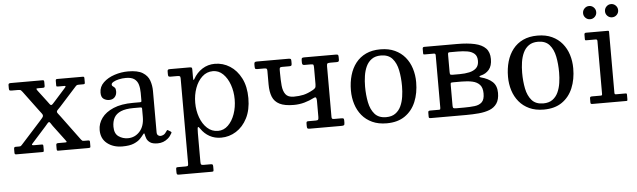

<svg xmlns="http://www.w3.org/2000/svg" viewBox="-55 -929 4634 1396"><g transform="rotate(-5 2262.0 -231.0)"><path d="M351.5 -364.5Q339.5 -351.5 332 -343.2Q324.5 -335 319 -335Q314 -335 308.5 -342.5Q303 -350 293 -363.5L228.5 -448.5Q224.5 -454 222.2 -459.5Q220 -465 232 -465H269.5Q277.5 -465 280.5 -467.8Q283.5 -470.5 283.5 -479V-504Q283.5 -512.5 281.8 -516.2Q280 -520 271.5 -520H39.5Q31.5 -520 27 -517.5Q22.5 -515 22.5 -506V-483Q22.5 -471.5 26 -468.2Q29.5 -465 40.5 -465H86.5Q104 -465 108.5 -461.5Q113 -458 120 -448.5L226.5 -305Q238 -289.5 245.2 -280.5Q252.5 -271.5 252.5 -263.5Q252.5 -256.5 245.5 -248Q238.5 -239.5 227 -226.5L81.5 -65.5Q76.5 -60.5 73.5 -57.8Q70.5 -55 59.5 -55H34.5Q27 -55 24.8 -50.8Q22.5 -46.5 22.5 -39.5V-13.5Q22.5 -4.5 25.8 -2.2Q29 0 38.5 0H226.5Q233.5 0 235 -3.2Q236.5 -6.5 236.5 -13.5V-40.5Q236.5 -49 234.5 -52Q232.5 -55 224.5 -55H172.5Q157 -55 154.8 -58Q152.5 -61 158.5 -67.5L263 -184Q273.5 -196 280.5 -204.5Q287.5 -213 292.5 -213Q297.5 -213 302.5 -204.2Q307.5 -195.5 317 -182.5L398 -74.5Q403.5 -67.5 407 -61.2Q410.5 -55 396 -55H345.5Q337.5 -55 334 -52.2Q330.5 -49.5 330.5 -41.5V-14.5Q330.5 -6.5 332.2 -3.2Q334 0 341.5 0H560.5Q569 0 572.8 -1.5Q576.5 -3 576.5 -11V-44Q576.5 -51 573.2 -53Q570 -55 562.5 -55H537.5Q525 -55 521.5 -57.2Q518 -59.5 512.5 -66.5L379.5 -246.5Q370 -260 363 -268Q356 -276 356 -282.5Q356 -289.5 364 -296.8Q372 -304 383 -316.5L508.5 -455.5Q513.5 -461 518 -463Q522.5 -465 533.5 -465H564Q571 -465 573.8 -467.2Q576.5 -469.5 576.5 -476V-507Q576.5 -514 574.5 -517Q572.5 -520 565.5 -520H378.5Q372 -520 369.8 -517Q367.5 -514 367.5 -507V-473.5Q367.5 -467.5 370.8 -466.2Q374 -465 380 -465H425.5Q432.5 -465 434.5 -462.5Q436.5 -460 430.5 -453Z M654 -123Q654 -60 698.2 -25Q742.5 10 809 10Q862 10 893 -3.2Q924 -16.5 940 -33.5Q956 -50.5 964 -61.5Q971 -71 973.8 -71Q976.5 -71 978 -62Q980 -50 986.2 -33Q992.5 -16 1010.8 -3Q1029 10 1066.5 10H1067Q1087.5 10 1106.8 3Q1126 -4 1142.8 -18.5Q1159.5 -33 1171 -55Q1173.5 -60 1172.8 -62.2Q1172 -64.5 1168 -67L1150 -78Q1146.5 -81 1143.8 -80Q1141 -79 1138.5 -74.5Q1125.5 -54 1113.5 -48Q1101.5 -42 1091 -42Q1080.5 -42 1072.8 -49Q1065 -56 1065 -71V-372Q1065 -412.5 1052.2 -448.8Q1039.5 -485 1003.2 -507.5Q967 -530 897 -530Q846.5 -530 797.5 -514Q748.5 -498 716.2 -467.2Q684 -436.5 684 -393Q684 -360 702 -347.5Q720 -335 743 -335Q768.5 -335 783.2 -351.2Q798 -367.5 798 -393Q798 -412.5 791 -420Q784 -427.5 777 -431.8Q770 -436 770 -445Q770 -455 785.5 -464Q801 -473 825.5 -478.5Q850 -484 877 -484Q917 -484 938.2 -468.8Q959.5 -453.5 967.2 -427Q975 -400.5 975 -367V-312Q975 -303 972.8 -301Q970.5 -299 962 -299H913Q827 -299 769.5 -274.5Q712 -250 683 -210Q654 -170 654 -123ZM756 -138Q756 -176.5 771 -204Q786 -231.5 820.5 -246.2Q855 -261 913 -261H965Q975 -261 975 -251V-191Q975 -123 940 -84.5Q905 -46 854 -46Q816.5 -46 786.2 -67Q756 -88 756 -138Z M1363.5 -260Q1363.5 -317 1381.5 -366.8Q1399.5 -416.5 1432.8 -447.2Q1466 -478 1511.5 -478Q1553.5 -478 1585 -447.2Q1616.5 -416.5 1634 -366.8Q1651.5 -317 1651.5 -260Q1651.5 -203 1634 -153.2Q1616.5 -103.5 1585 -72.8Q1553.5 -42 1511.5 -42Q1466 -42 1432.8 -72.8Q1399.5 -103.5 1381.5 -153.2Q1363.5 -203 1363.5 -260ZM1183.5 -485Q1183.5 -474 1186.2 -469.5Q1189 -465 1201 -465H1251Q1263.5 -465 1268.5 -462Q1273.5 -459 1273.5 -446V172Q1273.5 186 1270.8 190.5Q1268 195 1254 195H1197Q1187.5 195 1185.5 198.5Q1183.5 202 1183.5 212V232Q1183.5 241.5 1186.2 245.8Q1189 250 1199 250H1438Q1448.5 250 1451 247.8Q1453.5 245.5 1453.5 234.5V214Q1453.5 202 1450.5 198.5Q1447.5 195 1436 195H1387Q1372 195 1367.8 191.2Q1363.5 187.5 1363.5 172V-39Q1363.5 -79 1368 -82.2Q1372.5 -85.5 1383.5 -69Q1408.5 -32 1445.8 -11.5Q1483 9 1529.5 9Q1589 9 1639.5 -22.8Q1690 -54.5 1720.8 -114.8Q1751.5 -175 1751.5 -260Q1751.5 -345 1720.8 -405.5Q1690 -466 1639.5 -498Q1589 -530 1529.5 -530Q1479 -530 1438 -503.8Q1397 -477.5 1372.5 -433Q1368 -425 1365.8 -426.2Q1363.5 -427.5 1363.5 -446V-503Q1363.5 -514.5 1360 -517.2Q1356.5 -520 1345 -520H1202Q1192.5 -520 1188 -517.5Q1183.5 -515 1183.5 -504Z M2246.5 -439V-319Q2246.5 -299 2241 -291.8Q2235.5 -284.5 2223.5 -278Q2185 -256.5 2153 -249.2Q2121 -242 2081.5 -242Q2039.5 -242 2021.8 -265.8Q2004 -289.5 2000.2 -330.2Q1996.5 -371 1996.5 -422V-443.5Q1996.5 -457 2000 -461Q2003.5 -465 2016 -465H2068Q2079.5 -465 2083 -468.5Q2086.5 -472 2086.5 -484V-504Q2086.5 -515 2081.5 -517.5Q2076.5 -520 2066.5 -520H1836.5Q1825.5 -520 1821 -516.5Q1816.5 -513 1816.5 -501V-488Q1816.5 -475 1819 -470Q1821.5 -465 1834 -465H1887Q1898.5 -465 1902.5 -461.2Q1906.5 -457.5 1906.5 -445.5V-347Q1906.5 -293 1921.2 -256.2Q1936 -219.5 1973 -200.8Q2010 -182 2076.5 -182Q2117.5 -182 2154.8 -192.5Q2192 -203 2225 -220Q2238.5 -227 2242.5 -219.5Q2246.5 -212 2246.5 -198.5V-80Q2246.5 -66 2243.2 -60.5Q2240 -55 2225.5 -55H2171Q2161 -55 2158.8 -51.2Q2156.5 -47.5 2156.5 -37V-22Q2156.5 -8 2159.8 -4Q2163 0 2176.5 0H2406.5Q2421 0 2426.2 -3.2Q2431.5 -6.5 2431.5 -22V-39Q2431.5 -50 2426.8 -52.5Q2422 -55 2412 -55H2360Q2349 -55 2345.2 -58.2Q2341.5 -61.5 2341.5 -72V-442Q2341.5 -458.5 2347 -461.8Q2352.5 -465 2369 -465H2412Q2423.5 -465 2427.5 -468.2Q2431.5 -471.5 2431.5 -482V-501Q2431.5 -514 2427.5 -517Q2423.5 -520 2411.5 -520H2181.5Q2168.5 -520 2165 -516.2Q2161.5 -512.5 2161.5 -499V-484.5Q2161.5 -475 2164.8 -470Q2168 -465 2178.5 -465H2225Q2241 -465 2243.8 -460Q2246.5 -455 2246.5 -439Z M2604 -270Q2604 -309 2609.8 -347.2Q2615.5 -385.5 2630 -416.5Q2644.5 -447.5 2670.8 -466.2Q2697 -485 2738 -485Q2792.5 -485 2821.5 -452Q2850.5 -419 2861.2 -365.5Q2872 -312 2872 -250Q2872 -211 2866.2 -172.8Q2860.5 -134.5 2846 -103.5Q2831.5 -72.5 2805.2 -53.8Q2779 -35 2738 -35Q2683.5 -35 2654.5 -68Q2625.5 -101 2614.8 -154.5Q2604 -208 2604 -270ZM2499 -250Q2499 -197.5 2513.8 -150.5Q2528.5 -103.5 2558.2 -67.5Q2588 -31.5 2632.8 -10.8Q2677.5 10 2738 10Q2818.5 10 2871.5 -26.8Q2924.5 -63.5 2950.8 -126.8Q2977 -190 2977 -270Q2977 -322.5 2962.2 -369.5Q2947.5 -416.5 2917.8 -452.5Q2888 -488.5 2843.2 -509.2Q2798.5 -530 2738 -530Q2677.5 -530 2632.8 -509Q2588 -488 2558.2 -450Q2528.5 -412 2513.8 -361Q2499 -310 2499 -250Z M3123.5 -465Q3135.5 -465 3135.5 -453V-69Q3135.5 -61 3134 -58Q3132.5 -55 3124 -55H3062Q3053 -55 3049.2 -52.5Q3045.5 -50 3045.5 -40V-12Q3045.5 -4 3049 -2Q3052.5 0 3061 0H3318Q3367 0 3411.2 -4Q3455.5 -8 3489.8 -21.2Q3524 -34.5 3543.5 -63Q3563 -91.5 3563 -140Q3563 -192.5 3532.5 -220.8Q3502 -249 3448.5 -263Q3439.5 -265.5 3439 -269.8Q3438.5 -274 3449.5 -276.5Q3486.5 -285 3509.8 -312.5Q3533 -340 3533 -390Q3533 -440 3505.8 -468.2Q3478.5 -496.5 3426 -508.2Q3373.5 -520 3298 -520H3057.5Q3045.5 -520 3045.5 -507V-477Q3045.5 -469.5 3047 -467.2Q3048.5 -465 3056 -465ZM3225.5 -449Q3225.5 -458.5 3228 -461.8Q3230.5 -465 3239.5 -465H3298Q3336 -465 3367.8 -459.5Q3399.5 -454 3418.8 -436.8Q3438 -419.5 3438 -385Q3438 -350.5 3418.8 -332.2Q3399.5 -314 3367.8 -307Q3336 -300 3298 -300H3244.5Q3231.5 -300 3228.5 -304.2Q3225.5 -308.5 3225.5 -322ZM3225.5 -224Q3225.5 -239 3227.5 -242Q3229.5 -245 3244.5 -245H3308Q3351 -245 3385 -237.5Q3419 -230 3438.5 -208.5Q3458 -187 3458 -145Q3458 -100.5 3438.5 -81.8Q3419 -63 3385 -59Q3351 -55 3308 -55H3248.5Q3233 -55 3229.2 -59Q3225.5 -63 3225.5 -77.5Z M3750.5 -270Q3750.5 -309 3756.2 -347.2Q3762 -385.5 3776.5 -416.5Q3791 -447.5 3817.2 -466.2Q3843.5 -485 3884.5 -485Q3939 -485 3968 -452Q3997 -419 4007.8 -365.5Q4018.5 -312 4018.5 -250Q4018.5 -211 4012.8 -172.8Q4007 -134.5 3992.5 -103.5Q3978 -72.5 3951.8 -53.8Q3925.5 -35 3884.5 -35Q3830 -35 3801 -68Q3772 -101 3761.2 -154.5Q3750.5 -208 3750.5 -270ZM3645.5 -250Q3645.5 -197.5 3660.2 -150.5Q3675 -103.5 3704.8 -67.5Q3734.5 -31.5 3779.2 -10.8Q3824 10 3884.5 10Q3965 10 4018 -26.8Q4071 -63.5 4097.2 -126.8Q4123.5 -190 4123.5 -270Q4123.5 -322.5 4108.8 -369.5Q4094 -416.5 4064.2 -452.5Q4034.5 -488.5 3989.8 -509.2Q3945 -530 3884.5 -530Q3824 -530 3779.2 -509Q3734.5 -488 3704.8 -450Q3675 -412 3660.2 -361Q3645.5 -310 3645.5 -250Z M4437.5 -615Q4457.5 -615 4471.5 -629Q4485.5 -643 4485.5 -663Q4485.5 -683 4471.5 -697.2Q4457.5 -711.5 4437.5 -711.5Q4417.5 -711.5 4403.5 -697.2Q4389.5 -683 4389.5 -663Q4389.5 -643 4403.5 -629Q4417.5 -615 4437.5 -615ZM4277.5 -615Q4297.5 -615 4311.5 -629Q4325.5 -643 4325.5 -663Q4325.5 -683 4311.5 -697.2Q4297.5 -711.5 4277.5 -711.5Q4257.5 -711.5 4243.5 -697.2Q4229.5 -683 4229.5 -663Q4229.5 -643 4243.5 -629Q4257.5 -615 4277.5 -615ZM4304 -465Q4316 -465 4316 -453V-69Q4316 -61 4314.5 -58Q4313 -55 4304.5 -55H4242.5Q4233.5 -55 4229.8 -52.5Q4226 -50 4226 -40V-12Q4226 -4 4229.5 -2Q4233 0 4241.5 0H4486.5Q4493.5 0 4494.8 -2.5Q4496 -5 4496 -12V-45Q4496 -52 4493.5 -53.5Q4491 -55 4484 -55H4416.5Q4410.5 -55 4408.2 -57.8Q4406 -60.5 4406 -67V-509.5Q4406 -516 4404.2 -518Q4402.5 -520 4396.5 -520H4238Q4226 -520 4226 -507V-477Q4226 -469.5 4227.5 -467.2Q4229 -465 4236.5 -465Z"/></g></svg>

Font: Besley
Style: Regular
Weight: 400
Designer: Owen Earl
Foundry: indestructible type*
Version: Version 4.000